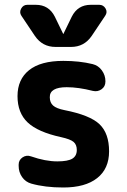

<svg xmlns="http://www.w3.org/2000/svg" viewBox="-20 -790 540 819"><path d="M128.9 -636.7 71.3 -722.7Q61.5 -737.3 70.3 -753.4Q79.1 -769.5 96.7 -769.5H132.8Q188.5 -769.5 213.9 -718.8L249 -646.5Q249 -645.5 250 -645Q251 -644.5 251 -646.5L286.1 -718.8Q311.5 -769.5 367.2 -769.5H403.3Q420.9 -769.5 430.2 -753.9Q439.5 -738.3 428.7 -722.7L371.1 -636.7Q338.9 -589.8 283.2 -589.8H216.8Q161.1 -589.8 128.9 -636.7ZM254.9 -320.3Q364.3 -298.8 404.8 -259.8Q445.3 -220.7 445.3 -144.5Q445.3 -70.3 394.5 -30.3Q343.8 9.8 250 9.8Q171.9 9.8 113.3 -6.8Q88.9 -13.7 74.2 -34.7Q59.6 -55.7 59.6 -82V-87.9Q59.6 -107.4 76.2 -118.7Q92.8 -129.9 112.3 -123Q173.8 -101.6 224.6 -101.6Q269.5 -101.6 288.6 -113.3Q307.6 -125 307.6 -150.4Q307.6 -172.9 293.9 -184.6Q280.3 -196.3 240.2 -205.1Q141.6 -226.6 98.1 -267.6Q54.7 -308.6 54.7 -379.9Q54.7 -451.2 104 -490.7Q153.3 -530.3 250 -530.3Q319.3 -530.3 375 -516.6Q399.4 -510.7 414.6 -489.7Q429.7 -468.8 429.7 -443.4V-442.4Q429.7 -420.9 413.1 -409.2Q396.5 -397.5 376 -402.3Q314.5 -418 264.6 -418Q191.4 -418 192.4 -375Q192.4 -352.5 206.5 -339.8Q220.7 -327.1 254.9 -320.3Z"/></svg>

Font: Rounded Mgen+ 1m bold
Style: Bold
Weight: 700
Designer: [Source Han Sans]
Ryoko NISHIZUKA  (kana & ideographs); Paul D. Hunt (Latin, Greek & Cyrillic); Wenlong ZHANG  (bopomofo
Version: Version 1.059.20150602